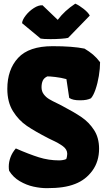

<svg xmlns="http://www.w3.org/2000/svg" viewBox="-20 -1006 582 1036"><path d="M65.4 -205.1Q136.7 -173.8 189.7 -157.2Q242.7 -140.6 298.8 -140.6Q309.1 -140.6 320.1 -142.6Q331.1 -144.5 337.4 -147.9Q339.8 -153.3 341.3 -161.9Q342.8 -170.4 342.8 -175.8Q342.8 -199.7 319.8 -216.8Q296.9 -233.9 259.3 -251L242.2 -259.3Q168.9 -296.9 124.8 -326.9Q80.6 -356.9 50 -406Q19.5 -455.1 19.5 -526.4Q19.5 -630.9 77.9 -693.8Q136.2 -756.8 263.7 -756.8Q372.6 -756.8 436 -743.7Q462.4 -728 482.2 -711.2Q502 -694.3 520 -670.4Q520 -636.2 513.4 -596.4Q506.8 -556.6 495.4 -523.4Q483.9 -490.2 470.7 -475.6Q459.5 -470.2 445.8 -467.5Q432.1 -464.8 412.1 -464.8Q391.1 -464.8 377.9 -467.8Q364.7 -470.7 353.5 -477.5L338.4 -579.1Q310.1 -586.9 278.3 -590.6Q246.6 -594.2 235.4 -593.8Q217.3 -585.4 210.7 -570.6Q204.1 -555.7 204.1 -535.2Q204.1 -513.2 216.1 -497.3Q228 -481.4 245.1 -471.2Q262.2 -460.9 289.1 -448.2L310.5 -437.5Q380.4 -400.9 420.4 -373.5Q460.4 -346.2 487.5 -304.4Q514.6 -262.7 514.6 -203.6Q514.6 -134.8 478.5 -85.2Q442.4 -35.6 385.7 -13.7Q355 -1.5 317.9 3.9Q280.8 9.3 231.9 9.3Q198.7 9.3 160.6 1Q122.6 -7.3 86.7 -28.3Q50.8 -49.3 29.3 -84.5Q27.3 -93.8 27.3 -106.9Q27.3 -131.8 36.6 -157.2Q45.9 -182.6 65.4 -205.1ZM99.1 -880.9Q100.1 -898.4 118.7 -922.4Q137.2 -946.3 162.8 -962.6Q188.5 -979 209.5 -977.5L291.5 -898.9Q311 -924.8 334 -945.8Q356.9 -966.8 386.2 -986.3Q406.7 -977.5 431.6 -957.8Q456.5 -938 464.4 -921.9L347.7 -801.8Q336.9 -798.8 309.6 -796.9Q282.2 -794.9 252.9 -794.9Q213.9 -794.9 199.2 -797.9Z"/></svg>

Font: Kavoon
Style: Regular
Weight: 400
Designer: Viktoriya Grabowska
Foundry: Viktoriya Grabowska
Version: Version 1.004; ttfautohint (v1.4.1)